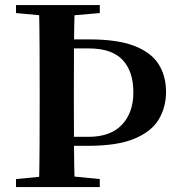

<svg xmlns="http://www.w3.org/2000/svg" viewBox="-20 -761 725 781"><path d="M214.1 -167.8V-204.4H339.8Q429.5 -204.4 476 -253.6Q522.5 -302.7 522.5 -385.4Q522.5 -470.5 478.7 -517.3Q434.9 -564.1 340.2 -564.1H214.1V-600.7H344.9Q457 -600.7 525.3 -574.7Q593.5 -548.7 624.4 -500.9Q655.4 -453.1 655.4 -387.2Q655.4 -324.7 625.7 -275.2Q596.1 -225.7 526.5 -196.7Q457 -167.8 336.7 -167.8ZM138.6 0Q140.6 -85.2 141 -171.8Q141.4 -258.5 141.4 -346.1V-393.6Q141.4 -481.3 141 -567.7Q140.6 -654.1 138.6 -740.5H284.1Q281.4 -655.6 280.9 -568.8Q280.4 -482 280.4 -395.4V-346.9Q280.4 -260.5 280.9 -173.6Q281.4 -86.6 284.1 0ZM193.8 -694.2 45.1 -707.9V-740.5H385.9V-707.9L229 -694.2ZM45.1 0V-32.6L198.2 -47.3H237L385.9 -32.6V0Z"/></svg>

Font: Early Summer Mincho VF
Style: Regular
Weight: 250
Designer: GuiWonder
Version: Version 1.002